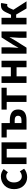

<svg xmlns="http://www.w3.org/2000/svg" viewBox="1816 -2430 628 4300"><g transform="rotate(-90 2130.0 -280.0)"><path d="M501 -54Q423 14 310.5 14Q198 14 121 -65Q44 -144 44 -279Q44 -414 127.5 -494Q211 -574 330 -574Q420 -574 493 -512L423 -417Q380 -454 338 -454Q273 -454 233.5 -406.5Q194 -359 194 -280.5Q194 -202 233 -154Q272 -106 330 -106Q388 -106 442 -151Z M606 0V-560H1093V0H946V-444H753V0Z M1378 0V-444H1202V-560H1524V-374H1593Q1701 -374 1764.5 -329.5Q1828 -285 1828 -189Q1828 0 1593 0ZM1524 -113H1585Q1687 -113 1687 -190Q1687 -265 1585 -265H1524Z M1997 0V-444H1826V-560H2315V-444H2143V0Z M2423 0V-560H2570V-351H2773V-560H2920V0H2773V-223H2570V0Z M3078 0V-560H3220V-383Q3220 -341 3214.5 -274Q3209 -207 3208 -183H3211Q3275 -294 3278 -300L3442 -560H3576V0H3434V-176Q3434 -225 3447 -377H3443Q3393 -290 3376 -259L3212 0Z M3734 0V-560H3881V-347H3951L4002 -455Q4035 -525 4073 -549.5Q4111 -574 4171 -574Q4197 -574 4213 -566L4189 -430Q4177 -434 4161 -434Q4145 -434 4128.5 -422Q4112 -410 4095 -372L4061 -294L4250 0H4090L3954 -232H3881V0Z"/></g></svg>

Font: Swei Fan Sans CJK TC
Style: Bold
Weight: 700
Version: Version 2.130